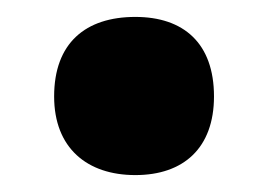

<svg xmlns="http://www.w3.org/2000/svg" viewBox="-20 -532 318 227"><path d="M44 -418C44 -357 83 -325 140 -325C197 -325 233 -357 233 -418C233 -481 197 -512 140 -512C81 -512 44 -481 44 -418Z"/></svg>

Font: Noto Sans Malayalam UI Condensed Black
Style: Regular
Weight: 900
Width: 3
Designer: Jelle Bosma - Monotype Design Team
Foundry: Monotype Imaging Inc.
Version: Version 2.104